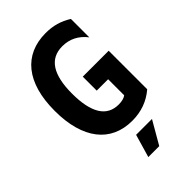

<svg xmlns="http://www.w3.org/2000/svg" viewBox="-288 -839 1177 1177"><g transform="rotate(-45 301.0 -250.5)"><path d="M351.1 14.2Q281.2 14.2 226.6 -11Q171.9 -36.1 134.3 -84.5Q96.7 -132.8 76.9 -203.4Q57.1 -273.9 57.1 -364.7Q57.1 -456.5 77.1 -526.9Q97.2 -597.2 135.5 -645Q173.8 -692.9 229.2 -717.5Q284.7 -742.2 355 -742.2Q404.3 -742.2 445.6 -730.2Q486.8 -718.3 525.9 -693.8V-534.2Q464.8 -612.8 370.1 -612.8Q207 -612.8 207 -364.7Q207 -241.7 245.6 -178.5Q284.2 -115.2 362.8 -115.2Q382.3 -115.2 398.9 -119.4Q415.5 -123.5 425.8 -131.8V-271H327.1V-392.1H551.8V-58.1Q467.3 14.2 351.1 14.2ZM306.2 91.3H443.8L357.4 240.7H262.7Z"/></g></svg>

Font: Hack
Style: Bold
Weight: 700
Monospace: yes
Designer: Christopher Simpkins
Foundry: Christopher Simpkins
Version: Version 2.017